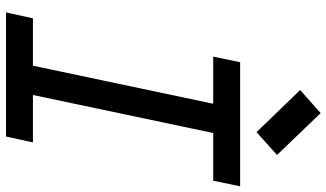

<svg xmlns="http://www.w3.org/2000/svg" viewBox="-250 -866 1115 656"><g transform="rotate(90 308.0 -537.5)"><path d="M22 0 42 -92H204L334 -708H173L192 -800H616L597 -708H434L304 -92H466L446 0ZM431 -856 287 -1005 366 -1075 509 -926Z"/></g></svg>

Font: Victor Mono Thin
Style: Bold Italic
Weight: 700
Italic angle: -12°
Monospace: yes
Version: Version 1.561;gftools[0.9.30]